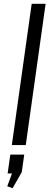

<svg xmlns="http://www.w3.org/2000/svg" viewBox="-20 -760 272 1006"><path d="M219 -740 115 0H42L146 -740ZM107 50 94 142 46 226 18 216 62 97 88 149H20L34 50Z"/></svg>

Font: Pathway Extreme SemiCondensed Light
Style: Italic
Weight: 300
Width: 4
Italic angle: -8°
Version: Version 1.001;gftools[0.9.26]